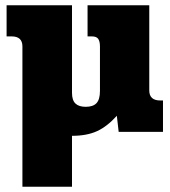

<svg xmlns="http://www.w3.org/2000/svg" viewBox="-20 -500 643 728"><path d="M65 -324Q65 -362 24 -362H5V-480H253V-148Q253 -120 266 -107.5Q279 -95 305 -95Q333 -95 346 -109Q359 -123 359 -155V-324Q359 -343 352.5 -352.5Q346 -362 328 -362H312V-480H546V-157Q546 -119 588 -119H598V0H430L423 -61Q386 -20 347.5 -2.5Q309 15 253 15V208H65Z"/></svg>

Font: Pridi
Style: Bold
Weight: 700
Designer: Katatrad Team
Foundry: CadsonDemak
Version: Version 1.001